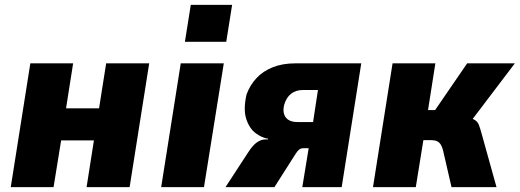

<svg xmlns="http://www.w3.org/2000/svg" viewBox="-20 -765 2125 785"><path d="M24 0 104 -506H279L250 -322H385L414 -506H590L510 0H334L364 -191H230L199 0Z M736 -594 760 -745H929L905 -594ZM639 0 719 -506H895L814 0Z M902 0 994 -141Q1013 -171 1030.5 -183Q1048 -195 1065 -195H1076V-198Q1052 -201 1026 -220Q1000 -239 987 -278Q974 -317 988 -379Q1002 -417 1028.5 -445.5Q1055 -474 1095 -490Q1135 -506 1188 -506H1457L1377 0H1216L1242 -159H1221Q1210 -159 1203 -153.5Q1196 -148 1188 -135L1102 0ZM1197 -266H1260L1280 -397H1218Q1190 -397 1170.5 -382Q1151 -367 1142 -337Q1134 -305 1148 -285.5Q1162 -266 1197 -266Z M1505 0 1585 -506H1760L1730 -315H1759L1890 -506H2085L1887 -245L1886 -287Q1911 -281 1922 -274Q1933 -267 1938 -254Q1943 -241 1949 -219L2010 0H1826L1791 -152Q1787 -167 1781 -175.5Q1775 -184 1766 -188Q1757 -192 1743 -192H1711L1680 0Z"/></svg>

Font: Nunito Sans 7pt Condensed Black
Style: Italic
Weight: 900
Width: 3
Italic angle: -9°
Designer: Vernon Adams
Foundry: Vernon Adams
Version: Version 3.101;gftools[0.9.27]